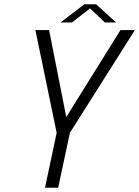

<svg xmlns="http://www.w3.org/2000/svg" viewBox="-20 -878 651 898"><path d="M611 -737.5 307 -257 252 0H190.5L245 -257L145.5 -737.5H209.5L290 -330.5L543.5 -737.5ZM263.5 -773 374.5 -858H429.5L523 -773H470.5L401 -838.5L316.5 -773Z"/></svg>

Font: Epilogue Light
Style: Italic
Weight: 300
Italic angle: -12°
Designer: Tyler Finck
Foundry: Etcetera Type Co
Version: Version 2.111; ttfautohint (v1.8.3)